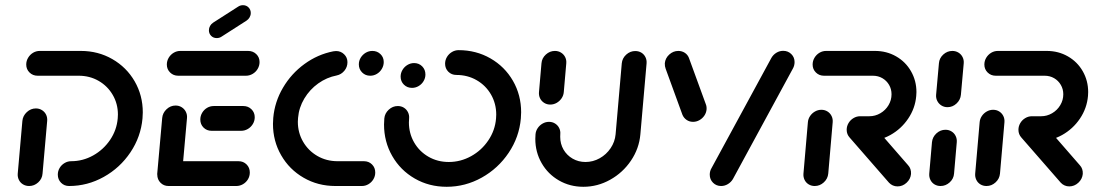

<svg xmlns="http://www.w3.org/2000/svg" viewBox="-20 -714 4202 737"><path d="M117.8 -297.8Q130.7 -297.8 141.1 -291.3Q151.5 -284.8 156.9 -273.9Q162.2 -263 161.1 -250L143.3 -47.8Q141.9 -27.8 126.7 -13.9Q111.5 0 91.9 0Q78.9 0 68.3 -6.3Q57.8 -12.6 52.4 -23.7Q47 -34.8 48.1 -47.8L65.9 -250Q67.8 -269.6 83 -283.7Q98.1 -297.8 117.8 -297.8ZM201.9 -43.7Q201.9 -57.4 208.9 -69.3Q215.9 -81.1 227.8 -88.1Q239.6 -95.2 253.3 -95.2Q297.8 -95.2 337.4 -117.2Q377 -139.3 402.6 -177Q428.1 -214.8 431.9 -259.6Q432.6 -269.3 432.6 -274.4Q432.6 -315.6 412.8 -349.6Q393 -383.7 358.7 -403.5Q324.4 -423.3 282.2 -423.3H124.4Q105.9 -423.3 93.3 -435.7Q80.7 -448.1 80.7 -466.3Q80.7 -480.4 88 -492.4Q95.2 -504.4 107 -511.5Q118.9 -518.5 132.6 -518.5H290.4Q356.7 -518.5 411.1 -487.2Q465.6 -455.9 496.9 -401.9Q528.1 -347.8 528.1 -282.6Q528.1 -271.5 527 -259.6Q520.7 -188.9 480.7 -129.3Q440.7 -69.6 378.1 -34.8Q315.6 0 245.2 0Q226.7 0 214.3 -12.6Q201.9 -25.2 201.9 -43.7Z M583.3 -44.8 602.6 -261.1Q604.4 -280.7 619.4 -294.8Q634.4 -308.9 654.1 -308.9Q667 -308.9 677.4 -302.4Q687.8 -295.9 693.3 -285Q698.9 -274.1 697.8 -261.1L678.5 -44.8ZM938.9 -51.9Q938.9 -37.8 931.9 -25.9Q924.8 -14.1 912.8 -7Q900.7 0 887 0H627Q608.5 0 596.1 -12.6Q583.7 -25.2 583.7 -43.7Q583.7 -57.4 590.7 -69.3Q597.8 -81.1 609.6 -88.1Q621.5 -95.2 635.2 -95.2H895.6Q914.1 -95.2 926.5 -82.8Q938.9 -70.4 938.9 -51.9ZM748.9 -255.2Q748.9 -268.9 755.9 -280.9Q763 -293 774.8 -300Q786.7 -307 800.4 -307H914.1Q932.6 -307 945.2 -294.6Q957.8 -282.2 957.8 -264.1Q957.8 -250 950.6 -238Q943.3 -225.9 931.3 -218.9Q919.3 -211.9 905.6 -211.9H792.2Q773.7 -211.9 761.3 -224.3Q748.9 -236.7 748.9 -255.2ZM620.4 -466.3Q620.4 -480.4 627.6 -492.4Q634.8 -504.4 646.7 -511.5Q658.5 -518.5 672.2 -518.5H932.2Q951.1 -518.5 963.7 -506.3Q976.3 -494.1 976.3 -475.9Q976.3 -461.9 969.1 -449.6Q961.9 -437.4 949.8 -430.4Q937.8 -423.3 924.1 -423.3H664.1Q645.6 -423.3 633 -435.7Q620.4 -448.1 620.4 -466.3ZM811.9 -567.8Q798.9 -567.8 790.4 -576.5Q781.9 -585.2 781.9 -597.8Q781.9 -606.7 786.3 -614.4Q790.7 -622.2 798.1 -627L894.1 -688.5Q902.6 -694.1 912.6 -694.1Q925.6 -694.1 934.1 -685.4Q942.6 -676.7 942.6 -664.1Q942.6 -655.2 938.1 -647.4Q933.7 -639.6 926.3 -634.8L830.4 -573.3Q822.2 -567.8 811.9 -567.8Z M1027.8 -238.5Q1027.8 -250 1028.9 -261.5Q1034.4 -323.3 1066.3 -377.4Q1098.1 -431.5 1148.7 -468.3Q1199.3 -505.2 1259.3 -517Q1264.8 -518.1 1270 -518.1Q1288.1 -518.1 1300.9 -505.7Q1313.7 -493.3 1313.7 -475.2Q1313.7 -456.7 1301.9 -442.4Q1290 -428.1 1272.6 -424.4Q1234.1 -417 1201.5 -393.7Q1168.9 -370.4 1148.1 -335.7Q1127.4 -301.1 1124.1 -261.5Q1123.3 -251.1 1123.3 -246.7Q1123.3 -204.8 1143.3 -170.2Q1163.3 -135.6 1198.1 -115.4Q1233 -95.2 1275.6 -95.2H1377Q1395.6 -95.2 1408 -82.8Q1420.4 -70.4 1420.4 -51.9Q1420.4 -37.8 1413.3 -25.9Q1406.3 -14.1 1394.4 -7Q1382.6 0 1368.9 0H1267.4Q1200.4 0 1145.6 -31.7Q1090.7 -63.3 1059.3 -118Q1027.8 -172.6 1027.8 -238.5ZM1357.4 -467Q1357.4 -480.7 1364.6 -492.6Q1371.9 -504.4 1383.7 -511.5Q1395.6 -518.5 1409.3 -518.5Q1427.8 -518.5 1440.4 -506.3Q1453 -494.1 1453 -475.9Q1453 -461.9 1445.7 -449.6Q1438.5 -437.4 1426.7 -430.4Q1414.8 -423.3 1401.1 -423.3Q1382.6 -423.3 1370 -435.9Q1357.4 -448.5 1357.4 -467Z M1517.8 -420Q1517.8 -433.7 1525 -445.7Q1532.2 -457.8 1544.1 -464.8Q1555.9 -471.9 1569.6 -471.9Q1588.1 -471.9 1600.6 -459.3Q1613 -446.7 1613 -428.1Q1613 -414.4 1605.9 -402.6Q1598.9 -390.7 1587 -383.7Q1575.2 -376.7 1561.5 -376.7Q1543 -376.7 1530.4 -389.1Q1517.8 -401.5 1517.8 -420ZM1688.5 -469.6Q1688.5 -483.3 1695.7 -495.4Q1703 -507.4 1714.8 -514.4Q1726.7 -521.5 1740.4 -521.5Q1807.4 -521.5 1862.4 -490Q1917.4 -458.5 1948.9 -403.9Q1980.4 -349.3 1980.4 -283Q1980.4 -271.5 1979.3 -259.3Q1973 -187.8 1932.6 -127.6Q1892.2 -67.4 1829.1 -32.2Q1765.9 3 1694.4 3Q1627 3 1572 -28.7Q1517 -60.4 1485.6 -115.2Q1454.1 -170 1454.1 -236.3Q1454.1 -247.8 1455.2 -259.3Q1457 -278.9 1472.2 -293Q1487.4 -307 1507 -307Q1520 -307 1530.4 -300.6Q1540.7 -294.1 1546.1 -283.1Q1551.5 -272.2 1550.4 -259.3Q1549.6 -248.9 1549.6 -244.4Q1549.6 -202.2 1569.6 -167.4Q1589.6 -132.6 1624.6 -112.4Q1659.6 -92.2 1702.6 -92.2Q1748.1 -92.2 1788.5 -114.6Q1828.9 -137 1854.6 -175.4Q1880.4 -213.7 1884.1 -259.3Q1884.8 -269.6 1884.8 -274.1Q1884.8 -316.3 1864.8 -351.1Q1844.8 -385.9 1809.8 -406.1Q1774.8 -426.3 1731.9 -426.3Q1713.3 -426.3 1700.9 -438.7Q1688.5 -451.1 1688.5 -469.6Z M2092.2 -312.6Q2079.3 -312.6 2068.9 -319.1Q2058.5 -325.6 2053.1 -336.5Q2047.8 -347.4 2048.9 -360.4L2058.5 -471.1Q2060 -490.7 2075.2 -504.6Q2090.4 -518.5 2110 -518.5Q2123 -518.5 2133.3 -512.2Q2143.7 -505.9 2149.3 -495Q2154.8 -484.1 2153.7 -471.1L2144.1 -360.4Q2143 -347.4 2135.6 -336.5Q2128.1 -325.6 2116.7 -319.1Q2105.2 -312.6 2092.2 -312.6ZM2418.5 -518.1Q2431.5 -518.1 2441.9 -511.9Q2452.2 -505.6 2457.6 -494.6Q2463 -483.7 2461.9 -470.7L2438.1 -198.5Q2433.3 -143.7 2402 -97.4Q2370.7 -51.1 2322.2 -24.1Q2273.7 3 2219.3 3Q2167.8 3 2125.6 -21.3Q2083.3 -45.6 2059.1 -87.8Q2034.8 -130 2034.8 -181.1Q2034.8 -186.7 2035.6 -198.5Q2036.7 -211.5 2044.1 -222.4Q2051.5 -233.3 2063 -239.8Q2074.4 -246.3 2087.4 -246.3Q2100.4 -246.3 2110.7 -239.8Q2121.1 -233.3 2126.5 -222.4Q2131.9 -211.5 2130.7 -198.5Q2130.4 -195.2 2130.4 -188.9Q2130.4 -161.9 2143.1 -139.8Q2155.9 -117.8 2178.1 -105Q2200.4 -92.2 2227.4 -92.2Q2256.3 -92.2 2281.9 -106.5Q2307.4 -120.7 2323.9 -145.2Q2340.4 -169.6 2343 -198.5L2366.7 -470.7Q2368.5 -490.4 2383.7 -504.3Q2398.9 -518.1 2418.5 -518.1Z M2692.2 -294.1Q2691.1 -281.1 2683.7 -270.2Q2676.3 -259.3 2664.8 -252.8Q2653.3 -246.3 2640.4 -246.3Q2626.3 -246.3 2615.6 -253.7Q2604.8 -261.1 2599.6 -273.3L2535.2 -450Q2531.5 -459.6 2531.9 -471.1Q2533.7 -490.7 2548.9 -504.6Q2564.1 -518.5 2583.7 -518.5Q2597.8 -518.5 2608.7 -511.3Q2619.6 -504.1 2624.4 -491.9L2688.9 -315.2Q2693 -305.6 2692.2 -294.1ZM2748.1 0Q2729.6 0 2717 -12.6Q2704.4 -25.2 2704.4 -43.7Q2704.4 -57.4 2711.1 -68.5L2941.1 -491.9Q2948.1 -504.1 2960.2 -511.5Q2972.2 -518.9 2986.3 -518.9Q3004.8 -518.9 3017.4 -506.5Q3030 -494.1 3030 -475.9Q3030 -461.9 3023.3 -450.4L2793.3 -26.7Q2786.3 -14.8 2774.1 -7.4Q2761.9 0 2748.1 0Z M3107.4 0Q3094.4 0 3084.1 -6.3Q3073.7 -12.6 3068.3 -23.7Q3063 -34.8 3064.1 -47.8L3081.1 -244.8Q3082.2 -257.8 3089.6 -268.7Q3097 -279.6 3108.5 -286.1Q3120 -292.6 3133 -292.6Q3145.9 -292.6 3156.3 -286.1Q3166.7 -279.6 3172 -268.7Q3177.4 -257.8 3176.3 -244.8L3159.3 -47.8Q3157.4 -27.8 3142.2 -13.9Q3127 0 3107.4 0ZM3477 -46.3Q3475.2 -26.7 3460 -12.6Q3444.8 1.5 3425.2 1.5Q3415.6 1.5 3407.2 -2.2Q3398.9 -5.9 3392.6 -12.6L3241.5 -185.9Q3230 -198.5 3230 -215.9Q3230 -229.6 3237.2 -241.5Q3244.4 -253.3 3256.3 -260.4Q3268.1 -267.4 3281.9 -267.4Q3291.5 -267.4 3300 -263.9Q3308.5 -260.4 3314.1 -254.1L3465.6 -80Q3478.1 -66.7 3477 -46.3ZM3230 -215.9Q3230 -229.6 3237.2 -241.7Q3244.4 -253.7 3256.3 -260.7Q3268.1 -267.8 3281.9 -267.8H3317Q3339.6 -267.8 3359.3 -279.3Q3378.9 -290.7 3390.6 -310.2Q3402.2 -329.6 3402.2 -352.2Q3402.2 -371.9 3392.8 -388.1Q3383.3 -404.4 3367 -413.9Q3350.7 -423.3 3330.7 -423.3H3143Q3124.4 -423.3 3111.9 -435.7Q3099.3 -448.1 3099.3 -466.3Q3099.3 -480.4 3106.5 -492.4Q3113.7 -504.4 3125.6 -511.5Q3137.4 -518.5 3151.1 -518.5H3338.9Q3383.3 -518.5 3419.8 -497.6Q3456.3 -476.7 3477 -440.4Q3497.8 -404.1 3497.8 -360.4Q3497.8 -355.9 3497 -345.6Q3493 -298.5 3466.1 -258.7Q3439.3 -218.9 3397.6 -195.7Q3355.9 -172.6 3308.9 -172.6H3273.7Q3255.2 -172.6 3242.6 -185Q3230 -197.4 3230 -215.9Z M3590.4 0Q3577.4 0 3567 -6.3Q3556.7 -12.6 3551.3 -23.7Q3545.9 -34.8 3547 -47.8L3557.4 -168.1Q3559.3 -187.8 3574.4 -201.9Q3589.6 -215.9 3609.3 -215.9Q3622.2 -215.9 3632.6 -209.4Q3643 -203 3648.3 -192Q3653.7 -181.1 3652.6 -168.1L3642.2 -47.8Q3640.7 -27.8 3625.4 -13.9Q3610 0 3590.4 0ZM3617 -302.6Q3604.1 -302.6 3593.7 -309.1Q3583.3 -315.6 3577.8 -326.5Q3572.2 -337.4 3573.3 -350.4L3584.1 -471.1Q3585.6 -490.7 3600.7 -504.6Q3615.9 -518.5 3635.6 -518.5Q3648.5 -518.5 3658.9 -512.2Q3669.3 -505.9 3674.8 -495Q3680.4 -484.1 3679.3 -471.1L3668.5 -350.4Q3666.7 -330.7 3651.7 -316.7Q3636.7 -302.6 3617 -302.6Z M3766.7 0Q3753.7 0 3743.3 -6.3Q3733 -12.6 3727.6 -23.7Q3722.2 -34.8 3723.3 -47.8L3740.4 -244.8Q3741.5 -257.8 3748.9 -268.7Q3756.3 -279.6 3767.8 -286.1Q3779.3 -292.6 3792.2 -292.6Q3805.2 -292.6 3815.6 -286.1Q3825.9 -279.6 3831.3 -268.7Q3836.7 -257.8 3835.6 -244.8L3818.5 -47.8Q3816.7 -27.8 3801.5 -13.9Q3786.3 0 3766.7 0ZM4136.3 -46.3Q4134.4 -26.7 4119.3 -12.6Q4104.1 1.5 4084.4 1.5Q4074.8 1.5 4066.5 -2.2Q4058.1 -5.9 4051.9 -12.6L3900.7 -185.9Q3889.3 -198.5 3889.3 -215.9Q3889.3 -229.6 3896.5 -241.5Q3903.7 -253.3 3915.6 -260.4Q3927.4 -267.4 3941.1 -267.4Q3950.7 -267.4 3959.3 -263.9Q3967.8 -260.4 3973.3 -254.1L4124.8 -80Q4137.4 -66.7 4136.3 -46.3ZM3889.3 -215.9Q3889.3 -229.6 3896.5 -241.7Q3903.7 -253.7 3915.6 -260.7Q3927.4 -267.8 3941.1 -267.8H3976.3Q3998.9 -267.8 4018.5 -279.3Q4038.1 -290.7 4049.8 -310.2Q4061.5 -329.6 4061.5 -352.2Q4061.5 -371.9 4052 -388.1Q4042.6 -404.4 4026.3 -413.9Q4010 -423.3 3990 -423.3H3802.2Q3783.7 -423.3 3771.1 -435.7Q3758.5 -448.1 3758.5 -466.3Q3758.5 -480.4 3765.7 -492.4Q3773 -504.4 3784.8 -511.5Q3796.7 -518.5 3810.4 -518.5H3998.1Q4042.6 -518.5 4079.1 -497.6Q4115.6 -476.7 4136.3 -440.4Q4157 -404.1 4157 -360.4Q4157 -355.9 4156.3 -345.6Q4152.2 -298.5 4125.4 -258.7Q4098.5 -218.9 4056.9 -195.7Q4015.2 -172.6 3968.1 -172.6H3933Q3914.4 -172.6 3901.9 -185Q3889.3 -197.4 3889.3 -215.9Z"/></svg>

Font: 26F Galaxy Sans Extra Bold
Style: Italic
Weight: 800
Italic angle: -5°
Designer: C₂₉H₂₅N₃O₅
Version: Version 1.200